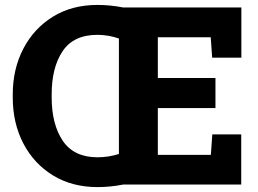

<svg xmlns="http://www.w3.org/2000/svg" viewBox="-20 -741 1037 771"><path d="M371.6 10.3Q269.5 10.3 192.9 -36.6Q116.2 -83.5 73.7 -165Q31.2 -246.6 31.2 -350.1V-361.3Q31.2 -463.9 73.7 -545.4Q116.2 -627 192.6 -674.1Q269 -721.2 371.1 -721.2Q422.9 -721.2 475.1 -710.9H949.2V-509.3H832L826.2 -591.3H613.8V-427.7H845.2V-307.1H613.8V-119.1H826.7L832.5 -201.2H948.7V0H475.1Q422.9 10.3 371.6 10.3ZM187.5 -350.1Q187.5 -241.7 232.2 -175.5Q276.9 -109.4 371.6 -109.4Q415 -109.4 457.5 -122.6V-586.4Q415 -601.1 371.1 -601.1Q275.4 -601.1 231.4 -535.4Q187.5 -469.7 187.5 -362.3Z"/></svg>

Font: Roboto Slab ExtraBold
Style: Regular
Weight: 800
Designer: Google
Version: Version 2.001; ttfautohint (v1.8.3)